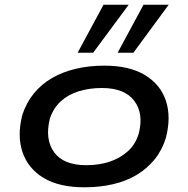

<svg xmlns="http://www.w3.org/2000/svg" viewBox="-20 -787 800 816"><path d="M339 9Q231 9 165 -31Q99 -71 75.5 -141Q52 -211 75 -299Q92 -351 124 -390Q156 -429 200.5 -455Q245 -481 301.5 -494.5Q358 -508 423 -508Q530 -508 596 -468Q662 -428 685 -359Q708 -290 685 -201Q669 -149 637 -109.5Q605 -70 560.5 -43.5Q516 -17 460 -4Q404 9 339 9ZM346 -85Q401 -85 445 -99.5Q489 -114 522 -143Q555 -172 569 -217Q592 -303 551 -358Q510 -413 413 -413Q361 -413 316 -399.5Q271 -386 239 -357Q207 -328 192 -283Q170 -195 210 -140Q250 -85 346 -85ZM480 -563 590 -767H697L547 -563ZM310 -563 420 -767H527L376 -563Z"/></svg>

Font: Nunito Sans 7pt Expanded SemiBold
Style: Italic
Weight: 600
Width: 7
Italic angle: -9°
Designer: Vernon Adams
Foundry: Vernon Adams
Version: Version 3.101;gftools[0.9.27]